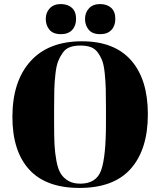

<svg xmlns="http://www.w3.org/2000/svg" viewBox="-20 -914 788 944"><path d="M501 -309V-383Q501 -443 500 -478Q499 -513 495 -553Q491 -593 483 -614.5Q475 -636 461 -655.5Q447 -675 426 -682.5Q405 -690 375 -690Q345 -690 323.5 -682Q302 -674 288 -654Q274 -634 265.5 -612Q257 -590 252.5 -550Q248 -510 247 -474Q246 -438 246 -379V-307Q246 -244 248 -203.5Q250 -163 257.5 -122.5Q265 -82 279 -60Q293 -38 316.5 -24.5Q340 -11 375 -11Q454 -11 477.5 -77.5Q501 -144 501 -309ZM41 -339Q41 -514 129.5 -612.5Q218 -711 383 -711Q542 -711 624.5 -617.5Q707 -524 707 -352Q707 -180 623.5 -85Q540 10 371 10Q206 10 123.5 -80.5Q41 -171 41 -339ZM472 -894Q506 -894 526.5 -875.5Q547 -857 547 -821Q547 -787 527.5 -766.5Q508 -746 473 -746Q434 -746 416 -768Q398 -790 398 -821Q398 -852 417.5 -873Q437 -894 472 -894ZM279 -894Q313 -894 333.5 -875.5Q354 -857 354 -821Q354 -787 334.5 -766.5Q315 -746 280 -746Q241 -746 223 -768Q205 -790 205 -821Q205 -852 224.5 -873Q244 -894 279 -894Z"/></svg>

Font: Abril Fatface
Style: Regular
Weight: 400
Designer: Veronika Burian, Jos Scaglione
Foundry: TypeTogether
Version: Version 1.001